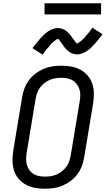

<svg xmlns="http://www.w3.org/2000/svg" viewBox="-20 -1144 646 1172"><path d="M254 8Q222 8 192.5 2.5Q163 -3 137.5 -17Q112 -31 93 -53.5Q74 -76 65.5 -104Q57 -132 56.5 -162.5Q56 -193 61 -225L115 -550Q119 -577 129 -603.5Q139 -630 156 -653.5Q173 -677 197 -695Q221 -713 247 -724Q273 -735 301 -739Q329 -743 355 -743Q387 -743 416.5 -737.5Q446 -732 471.5 -718Q497 -704 516 -681.5Q535 -659 544 -631Q553 -603 553 -572.5Q553 -542 548 -510L494 -185Q490 -158 480 -131.5Q470 -105 453 -81.5Q436 -58 412 -40Q388 -22 362 -11Q336 0 308 4Q280 8 254 8ZM254 -66Q272 -66 290 -68.5Q308 -71 326 -79Q344 -87 359.5 -99.5Q375 -112 386 -127.5Q397 -143 403 -161Q409 -179 412 -197L466 -522Q469 -541 470 -560Q471 -579 465.5 -596.5Q460 -614 450 -628.5Q440 -643 425 -652.5Q410 -662 392 -665.5Q374 -669 355 -669Q337 -669 319 -666.5Q301 -664 283 -656Q265 -648 249.5 -635.5Q234 -623 223 -607.5Q212 -592 206 -574Q200 -556 197 -538L143 -213Q140 -194 139.5 -175Q139 -156 144 -138.5Q149 -121 159 -106.5Q169 -92 184 -82.5Q199 -73 217 -69.5Q235 -66 254 -66ZM240 -811 178 -850Q191 -867 203 -882Q215 -897 226 -909Q237 -921 247 -931Q257 -941 271.5 -951Q286 -961 301.5 -967Q317 -973 333 -973Q338 -973 343.5 -972Q349 -971 354 -970Q359 -969 363.5 -967Q368 -965 372.5 -963Q377 -961 380.5 -958Q384 -955 387.5 -952Q391 -949 395.5 -945.5Q400 -942 403 -938Q406 -934 409.5 -930.5Q413 -927 415 -923Q417 -919 419.5 -915.5Q422 -912 426 -907.5Q430 -903 433 -898.5Q436 -894 438.5 -891Q441 -888 443.5 -883.5Q446 -879 451 -879Q454 -879 457 -881.5Q460 -884 463.5 -886Q467 -888 471.5 -891.5Q476 -895 478 -897Q480 -899 482.5 -901Q485 -903 487 -905Q489 -907 491.5 -909.5Q494 -912 496.5 -915Q499 -918 501.5 -921Q504 -924 506.5 -927Q509 -930 512 -933.5Q515 -937 518 -940.5Q521 -944 524.5 -948Q528 -952 531 -956.5Q534 -961 537.5 -965.5Q541 -970 544 -975L606 -935Q593 -918 581 -903Q569 -888 558 -876Q547 -864 537 -854Q527 -844 512.5 -834Q498 -824 482.5 -818Q467 -812 451 -812Q446 -812 440.5 -813Q435 -814 430 -815Q425 -816 420.5 -818Q416 -820 411.5 -822Q407 -824 403.5 -827Q400 -830 396.5 -833Q393 -836 388.5 -839.5Q384 -843 381 -847Q378 -851 374.5 -854.5Q371 -858 368.5 -862Q366 -866 364 -869.5Q362 -873 358 -877.5Q354 -882 351 -886.5Q348 -891 345.5 -894.5Q343 -898 340.5 -902Q338 -906 333 -906Q330 -906 326.5 -904Q323 -902 320 -899.5Q317 -897 312 -893.5Q307 -890 305.5 -888Q304 -886 301.5 -884Q299 -882 296.5 -880Q294 -878 292 -875.5Q290 -873 287.5 -870Q285 -867 282.5 -864Q280 -861 277.5 -858Q275 -855 272 -851.5Q269 -848 265.5 -844.5Q262 -841 259 -837Q256 -833 253 -828.5Q250 -824 246.5 -819.5Q243 -815 240 -811ZM252 -1056V-1124H597V-1056Z"/></svg>

Font: Iosevka Extended
Style: Italic
Weight: 400
Width: 7
Italic angle: -9°
Monospace: yes
Designer: Belleve Invis
Foundry: Belleve Invis
Version: Version 32.5.0; ttfautohint (v1.8.4)